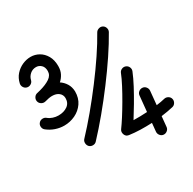

<svg xmlns="http://www.w3.org/2000/svg" viewBox="-214 -1029 1486 1476"><g transform="rotate(-30 529.0 -291.0)"><path d="M403.3 -404.8Q403.3 -345.7 374.3 -303.7Q345.2 -261.7 298.8 -239.7Q252.4 -217.8 201.2 -217.8Q162.6 -217.8 124.5 -230.7Q86.4 -243.7 54.7 -269Q40.5 -280.3 38.6 -299.3Q36.6 -318.4 48.3 -332Q59.6 -346.2 78.6 -347.9Q97.7 -349.6 111.3 -338.4Q129.4 -323.2 153.3 -315.4Q177.2 -307.6 201.2 -307.6Q249.5 -307.6 281.7 -330.6Q314 -353.5 314 -397Q313.5 -426.3 291.3 -444.6Q269 -462.9 231.4 -462.9Q218.8 -462.9 202.1 -460Q191.9 -457.5 182.6 -455.3Q173.3 -453.1 165 -451.2Q147 -447.3 130.9 -457.3Q114.7 -467.3 110.8 -485.4Q106.9 -502.9 116.9 -519Q127 -535.2 145 -539.1L147.9 -539.6Q153.8 -541 159.9 -542.7Q166 -544.4 172.9 -545.9Q230 -561 264.9 -584.5Q299.8 -607.9 299.8 -645.5Q299.8 -680.2 280.5 -698.5Q261.2 -716.8 235.8 -716.8Q204.6 -716.8 182.1 -697Q159.7 -677.2 153.3 -649.9Q149.4 -631.8 133.3 -621.8Q117.2 -611.8 99.6 -615.7Q81.5 -619.6 71.5 -635.7Q61.5 -651.9 65.4 -669.9Q75.2 -713.4 102.3 -743.7Q129.4 -773.9 165.5 -789.8Q201.7 -805.7 238.8 -805.7Q277.3 -805.7 311.5 -786.4Q345.7 -767.1 367.2 -729.7Q388.7 -692.4 388.7 -638.2Q388.7 -599.6 374 -571.3Q359.4 -543 336.4 -522.9Q364.7 -504.4 383.3 -474.6Q401.9 -444.8 403.3 -404.8ZM284.2 11.2Q271.5 -1.5 270.5 -20.5Q269.5 -39.6 281.7 -52.7Q346.7 -121.6 417 -205.8Q487.3 -290 554.9 -379.6Q622.6 -469.2 680.2 -554.9Q737.8 -640.6 777.3 -711.9Q786.1 -727.5 804.7 -732.9Q823.2 -738.3 838.4 -729.5Q854 -720.7 859.1 -702.6Q864.3 -684.6 855.5 -668.9Q813.5 -593.8 754.4 -505.6Q695.3 -417.5 626.7 -326.2Q558.1 -234.9 486.6 -148.7Q415 -62.5 348.1 8.8Q335.9 22.5 316.7 22.9Q297.4 23.4 284.2 11.2ZM865.2 -169.9Q883.3 -168.5 895 -153.8Q906.7 -139.2 905.3 -121.1L893.6 1Q936.5 -4.4 969.2 -12.7Q986.8 -16.6 1002.9 -6.8Q1019 2.9 1022.9 20.5Q1026.9 38.1 1017.1 54.2Q1007.3 70.3 989.7 74.2Q942.4 85.4 884.3 92.8L875.5 184.1Q874 201.7 859.4 213.6Q844.7 225.6 826.7 224.1Q809.1 222.7 797.1 208Q785.2 193.4 786.6 175.3L793.9 100.6Q741.7 103 690.7 101.6Q639.6 100.1 595.2 93.8Q592.3 93.8 586.2 91.8Q580.1 89.8 577.1 88.4Q562 78.6 557.6 58.8Q553.2 39.1 564.9 23.4Q585.9 -4.9 615.7 -51.5Q645.5 -98.1 677.2 -152.6Q709 -207 736.3 -259.3Q763.7 -311.5 779.3 -351.1Q786.1 -368.2 803.2 -375.5Q820.3 -382.8 837.4 -376Q854.5 -369.1 861.8 -352.1Q869.1 -335 862.3 -317.9Q843.3 -270.5 812.3 -211.9Q781.2 -153.3 746.6 -94.7Q711.9 -36.1 681.6 11.7Q710.9 12.2 741.7 11.7Q772.5 11.2 802.7 9.3L816.4 -129.9Q817.9 -147.9 832.5 -159.7Q847.2 -171.4 865.2 -169.9Z"/></g></svg>

Font: Mikhak Bold
Style: Regular
Weight: 700
Designer: Amin Abedi
Version: Version 3.3